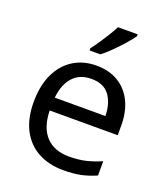

<svg xmlns="http://www.w3.org/2000/svg" viewBox="-141 -865 847 973"><g transform="rotate(20 282.0 -378.0)"><path d="M292 -546Q361 -546 410.5 -516Q460 -486 486.5 -431.5Q513 -377 513 -304V-251H146Q148 -160 192.5 -112.5Q237 -65 317 -65Q368 -65 407.5 -74.5Q447 -84 489 -102V-25Q448 -7 408 1.5Q368 10 313 10Q237 10 178.5 -21Q120 -52 87.5 -113.5Q55 -175 55 -264Q55 -352 84.5 -415Q114 -478 167.5 -512Q221 -546 292 -546ZM291 -474Q228 -474 191.5 -433.5Q155 -393 148 -321H421Q420 -389 389 -431.5Q358 -474 291 -474ZM433 -756Q421 -738 396 -709.5Q371 -681 342.5 -652.5Q314 -624 290 -606H232V-618Q247 -637 264.5 -663Q282 -689 299 -716.5Q316 -744 327 -766H433Z"/></g></svg>

Font: Noto Sans Old Hungarian
Style: Regular
Weight: 400
Designer: Monotype Design Team
Foundry: Monotype Imaging Inc.
Version: Version 2.005; ttfautohint (v1.8.4.7-5d5b)